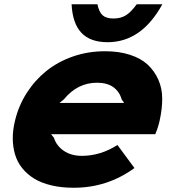

<svg xmlns="http://www.w3.org/2000/svg" viewBox="-20 -884 817 914"><path d="M263.2 -394H570.8L559.1 -411.1Q548.8 -448.2 519.3 -469.2Q489.7 -490.2 441.9 -490.2Q348.6 -490.2 284.2 -411.1ZM740.2 -311Q733.9 -280.3 719.2 -245.1H223.1L236.8 -228Q248.5 -190.4 283.4 -166.3Q318.4 -142.1 369.1 -142.1Q458.5 -142.1 539.1 -193.8L620.1 -84Q491.2 9.8 331.1 9.8Q272.5 9.8 224.9 -1.5Q177.2 -12.7 143.3 -33.4Q109.4 -54.2 85.9 -83.3Q62.5 -112.3 51.8 -148.2Q41 -184.1 40.8 -225.1Q40.5 -266.1 51.8 -311Q68.8 -381.3 107.2 -441.4Q145.5 -501.5 200.2 -545.7Q254.9 -589.8 326.9 -615Q398.9 -640.1 480 -640.1Q546.4 -640.1 598.4 -623.3Q650.4 -606.4 682.6 -576.7Q714.8 -546.9 733.4 -505.6Q752 -464.4 752.2 -415.3Q752.4 -366.2 740.2 -311ZM630.9 -863.8H752.9Q653.8 -683.1 492.2 -683.1Q409.7 -683.1 367.4 -728Q325.2 -772.9 320.8 -863.8H443.8Q451.2 -827.1 468.3 -811.5Q485.4 -795.9 520 -795.9Q555.2 -795.9 579.8 -811.5Q604.5 -827.1 630.9 -863.8Z"/></svg>

Font: Sinkin Sans 800 Black Italic
Style: Regular
Weight: 900
Italic angle: -112°
Designer: Keith Bates
Foundry: K-Type
Version: Sinkin Sans (version 1.0)  by Keith Bates   •   © 2014   www